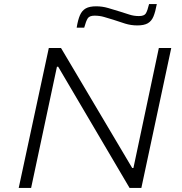

<svg xmlns="http://www.w3.org/2000/svg" viewBox="-20 -924 895 944"><path d="M72 0 220 -688H280L630 -98H636L761 -688H822L675 0H617L266 -596H260L133 0ZM357 -788Q363 -826 373 -849Q383 -872 401.5 -882.5Q420 -893 453 -893Q483 -893 512 -884.5Q541 -876 570 -867Q593 -860 615.5 -852.5Q638 -845 663 -845Q689 -845 697 -858Q705 -871 713 -904H751Q744 -866 734.5 -843Q725 -820 706.5 -809.5Q688 -799 655 -799Q624 -799 595 -808Q566 -817 537 -827Q514 -834 492 -840.5Q470 -847 445 -847Q420 -847 411.5 -834Q403 -821 394 -788Z"/></svg>

Font: Saira Expanded Light
Style: Italic
Weight: 300
Width: 7
Italic angle: -12°
Designer: Hector Gatti with collaboration of the Omnibus-Type team
Foundry: Omnibus-Type
Version: Version 1.101